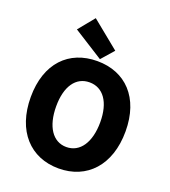

<svg xmlns="http://www.w3.org/2000/svg" viewBox="-180 -1156 1146 1298"><g transform="rotate(20 393.0 -506.5)"><path d="M393 14C596 14 734 -132 734 -376C734 -619 596 -758 393 -758C190 -758 52 -620 52 -376C52 -132 190 14 393 14ZM393 -140C295 -140 235 -231 235 -376C235 -520 295 -605 393 -605C491 -605 552 -520 552 -376C552 -231 491 -140 393 -140ZM404 -776 482 -865 283 -1027 189 -912Z"/></g></svg>

Font: Noto Sans T Chinese Black
Style: Bold
Weight: 900
Designer: Ryoko NISHIZUKA (kana & ideographs); Paul D. Hunt (Latin, Greek & Cyrillic); Wenlong ZHANG (bopomofo); Sandoll Communica
Foundry: Adobe Systems Incorporated
Version: Version 1.000;PS 1;hotconv 1.0.78;makeotf.lib2.5.61930